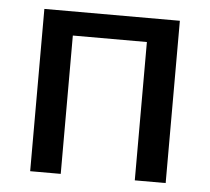

<svg xmlns="http://www.w3.org/2000/svg" viewBox="-43 -533 665 607"><g transform="rotate(5 289.5 -229.5)"><path d="M74 -487H504V28H406V-411H171V28H74Z"/></g></svg>

Font: LINE Seed Sans KR Regular
Style: Regular
Weight: 400
Designer: LINE VX Design & Sandoll Inc & Dalton Maag Ltd
Foundry: Sandoll Inc.
Version: Version 1.000